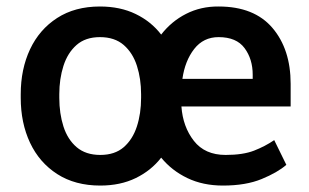

<svg xmlns="http://www.w3.org/2000/svg" viewBox="-20 -558 945 588"><path d="M43.5 -258.3V-269.5Q43.5 -346.2 72 -407Q100.6 -467.8 155 -502.9Q209.5 -538.1 286.1 -538.1Q348.1 -538.1 395.5 -515.1Q442.9 -492.2 473.6 -452.1Q504.9 -492.7 550 -515.6Q595.2 -538.6 649.4 -538.1Q758.3 -538.1 814.2 -472.7Q870.1 -407.2 870.1 -301.3V-231.9H535.6Q540 -169.9 573.7 -126.7Q607.4 -83.5 670.9 -83.5Q724.1 -83.5 758.1 -96.7Q792 -109.9 819.8 -128.9L856.9 -53.2Q830.1 -29.8 781.5 -9.8Q732.9 10.3 662.6 10.3Q601.6 10.3 553.7 -12.7Q505.9 -35.6 473.6 -75.2Q442.9 -35.6 395.8 -12.7Q348.6 10.3 287.1 10.3Q210 10.3 155.3 -24.9Q100.6 -60.1 72 -120.8Q43.5 -181.6 43.5 -258.3ZM649.4 -444.3Q603 -444.3 574.7 -408Q546.4 -371.6 538.6 -316.4H753.9V-329.1Q753.9 -377 729 -410.6Q704.1 -444.3 649.4 -444.3ZM161.6 -269.5V-258.3Q161.6 -210.4 174.3 -170.7Q187 -130.9 214.8 -107.2Q242.7 -83.5 287.1 -83.5Q331.5 -83.5 358.9 -107.2Q386.2 -130.9 399.2 -170.7Q412.1 -210.4 412.1 -258.3V-269.5Q412.1 -316.4 399.4 -356.2Q386.7 -396 358.9 -420.2Q331.1 -444.3 286.1 -444.3Q241.7 -444.3 214.4 -420.2Q187 -396 174.3 -356.2Q161.6 -316.4 161.6 -269.5Z"/></svg>

Font: Vazirmatn RD Medium
Style: Regular
Weight: 500
Designer: Saber Rastikerdar
Foundry: Saber Rastikerdar
Version: Version 33.003